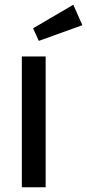

<svg xmlns="http://www.w3.org/2000/svg" viewBox="-20 -787 366 807"><path d="M171.9 0H71.8V-549.8H171.9ZM326.2 -681.2 143.1 -615.2 119.1 -668 288.1 -767.1Z"/></svg>

Font: Bruno Ace
Style: Regular
Weight: 400
Designer: Astigmatic (AOETI)
Foundry: Astigmatic (AOETI)
Version: Version 1.000